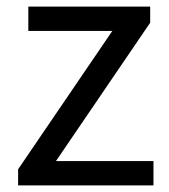

<svg xmlns="http://www.w3.org/2000/svg" viewBox="-20 -563 514 583"><path d="M35 0H446V-74H150L436 -494V-543H66V-469H321L35 -49Z"/></svg>

Font: Source Han Sans KR Regular
Style: Regular
Weight: 400
Designer: Ryoko NISHIZUKA (kana & ideographs); Paul D. Hunt (Latin, Greek & Cyrillic); Wenlong ZHANG (bopomofo); Sandoll Communica
Foundry: Adobe Systems Incorporated
Version: Version 1.004;PS 1.004;hotconv 1.0.82;makeotf.lib2.5.63406